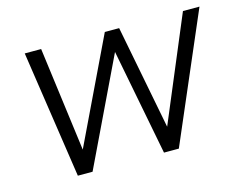

<svg xmlns="http://www.w3.org/2000/svg" viewBox="-76 -606 897 718"><g transform="rotate(-15 373.0 -246.5)"><path d="M70 -493H133.5L186.5 -89.5L380 -493H435.5L513.5 -90.5L682.5 -493H746.5L534.5 0H477L397.5 -411L200.5 0H143.5Z"/></g></svg>

Font: HK Grotesk Light
Style: Italic
Weight: 300
Italic angle: -16°
Designer: Alfredo Marco Pradil
Foundry: Hanken Design Co.
Version: Version 3.001